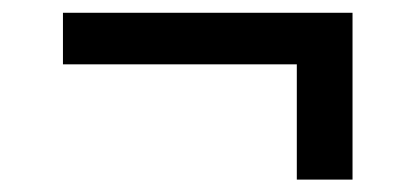

<svg xmlns="http://www.w3.org/2000/svg" viewBox="-20 -437 660 305"><path d="M80 -416.7H540V-334.8H80ZM540 -416.7V-151.7H451.5V-416.7Z"/></svg>

Font: Monaspace Xenon Var
Style: Regular
Weight: 400
Designer: Riley Cran and the Lettermatic Team
Version: Version 1.000 (Monaspace Xenon Var)